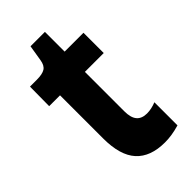

<svg xmlns="http://www.w3.org/2000/svg" viewBox="-206 -696 764 764"><g transform="rotate(-45 176.0 -313.5)"><path d="M240 11Q159 11 118 -34Q77 -79 77 -174V-417H16L17 -526H55Q87 -526 102 -535.5Q117 -545 121 -571L132 -638H213V-527H319V-413H213V-191Q213 -155 227.5 -138Q242 -121 271 -121Q284 -121 297.5 -124Q311 -127 323 -132V-2Q299 5 279 8Q259 11 240 11Z"/></g></svg>

Font: Bricolage Grotesque SemiCondensed
Style: Bold
Weight: 700
Width: 4
Designer: Mathieu Triay
Foundry: Atelier Triay
Version: Version 1.001;gftools[0.9.33.dev8+g029e19f]